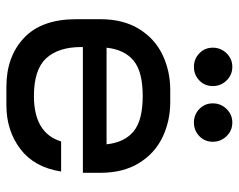

<svg xmlns="http://www.w3.org/2000/svg" viewBox="-93 -637 746 600"><g transform="rotate(90 280.0 -337.0)"><path d="M520 -278V-223H127V-218Q127 -146 162.5 -108Q198 -70 280 -70Q396 -70 422 -155H516Q503 -71 445.5 -27.5Q388 16 309 16H251Q157 16 98.5 -39Q40 -94 40 -202V-278Q40 -349 70.5 -398.5Q101 -448 151.5 -472Q202 -496 261 -496H299Q358 -496 408.5 -472Q459 -448 489.5 -398.5Q520 -349 520 -278ZM129 -297H431Q425 -353 390.5 -381.5Q356 -410 280 -410Q204 -410 169.5 -381.5Q135 -353 129 -297ZM129 -629Q129 -654 146.5 -672Q164 -690 189 -690Q214 -690 231.5 -672Q249 -654 249 -629Q249 -604 231.5 -587Q214 -570 189 -570Q164 -570 146.5 -587Q129 -604 129 -629ZM303 -629Q303 -654 320.5 -672Q338 -690 363 -690Q388 -690 405.5 -672Q423 -654 423 -629Q423 -604 405.5 -587Q388 -570 363 -570Q338 -570 320.5 -587Q303 -604 303 -629Z"/></g></svg>

Font: Violet Sans
Style: Regular
Weight: 400
Designer: Calvin Waterman
Foundry: Violet Office
Version: Version 1.013